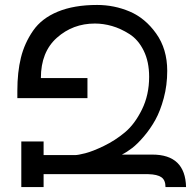

<svg xmlns="http://www.w3.org/2000/svg" viewBox="-20 -755 791 775"><path d="M655 -469Q655 -411 641 -359Q627 -307 607 -271Q587 -235 561 -204.5Q535 -174 513.5 -157.5Q492 -141 472 -131H595Q728 -131 731 0H648Q648 -28 631.5 -39.5Q615 -51 579 -52H156V0H66V-184H156V-129H283Q295 -129 324.5 -136.5Q354 -144 399.5 -166Q445 -188 484.5 -221Q524 -254 553 -313Q582 -372 582 -445Q582 -506 560 -550.5Q538 -595 502.5 -617.5Q467 -640 432 -650Q397 -660 363 -660Q274 -660 209.5 -602.5Q145 -545 145 -440H333V-359H50V-388Q50 -464 64.5 -522.5Q79 -581 113.5 -631Q148 -681 213.5 -708Q279 -735 372 -735Q441 -735 503.5 -708.5Q566 -682 610.5 -619.5Q655 -557 655 -469Z"/></svg>

Font: ColatingCofangSans
Style: Regular
Weight: 400
Foundry: GNU
Version: Version 412.227;June 27, 2022;FontCreator 11.0.0.2412 32-bit